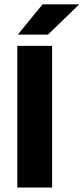

<svg xmlns="http://www.w3.org/2000/svg" viewBox="-20 -846 376 866"><path d="M215 0H58V-639H215ZM172 -826.5H336V-825L196.5 -690H61.5V-691.5Z"/></svg>

Font: Anek Telugu Medium
Style: Bold
Weight: 700
Version: Version 1.003